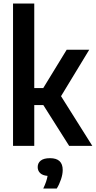

<svg xmlns="http://www.w3.org/2000/svg" viewBox="-20 -828 544 1090"><path d="M54 0V-808H174.5V-328H225.5L358.5 -545.5H486.5L326.5 -282L504 0H372.5L226 -231.5H174.5V0ZM225.5 242.5Q245.5 200.5 250 170.5Q221.5 168 207.8 154.5Q194 141 194 120.5Q194 97.5 211.2 83.8Q228.5 70 264 70Q336 70 336 137Q336 161.5 326.2 190.5Q316.5 219.5 302 242.5Z"/></svg>

Font: Encode Sans Condensed Condensed SemiBold
Style: Regular
Weight: 600
Width: 3
Designer: Multiple Designers
Foundry: Impallari Type
Version: Version 3.000; ttfautohint (v1.8.3) -l 8 -r 50 -G 200 -x 14 